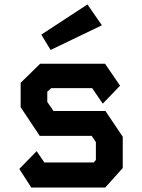

<svg xmlns="http://www.w3.org/2000/svg" viewBox="-20 -845 640 865"><path d="M161 -558H453L521 -459L443 -378L395 -448H211L193 -432V-386L221 -345H455L533 -229V-88L454 0H121L67 -84L145 -164L180 -113H402L412 -124V-205L393 -233H159L73 -362V-472ZM208 -620 439 -731 374 -825 166 -689Z"/></svg>

Font: Kode Mono
Style: Bold
Weight: 700
Monospace: yes
Designer: Isa Ozler
Foundry: Kadena LLC
Version: Version 1.206;gftools[0.9.28]